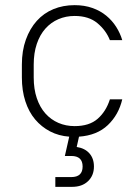

<svg xmlns="http://www.w3.org/2000/svg" viewBox="-20 -526 545 746"><path d="M249 5Q208 2 174.5 -15.5Q141 -33 116.5 -62Q92 -91 78.5 -132.5Q65 -174 65 -225V-275Q65 -329 80.5 -372Q96 -415 123 -445Q150 -475 187.5 -490.5Q225 -506 270 -506Q308 -506 339 -495Q370 -484 393 -465Q416 -446 431.5 -421.5Q447 -397 455 -370H407Q392 -408 358.5 -436Q325 -464 270 -464Q236 -464 207 -451.5Q178 -439 156.5 -415Q135 -391 123 -355.5Q111 -320 111 -275V-225Q111 -180 123 -144.5Q135 -109 156.5 -85Q178 -61 207 -48.5Q236 -36 270 -36Q327 -36 359.5 -64.5Q392 -93 407 -140H455Q441 -80 399 -40Q357 0 287 5L278 45Q310 50 327.5 70Q345 90 345 121Q345 156 322 178Q299 200 260 200H195V162H257Q301 162 301 121Q301 80 257 80H232Z"/></svg>

Font: Retni Sans Light
Style: Regular
Weight: 300
Designer: Vitaly Kuzmin
Foundry: ParaType Ltd.
Version: Version 1.00;March 2, 2019;FontCreator 11.5.0.2425 64-bit; t